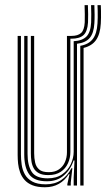

<svg xmlns="http://www.w3.org/2000/svg" viewBox="-20 -744 425 770"><path d="M160.2 7Q130.2 7 110.2 -1Q90.2 -9 78.4 -22.6Q66.5 -36.2 60.5 -53.1Q54.5 -70 52.6 -87.9Q50.8 -105.8 50.8 -122.2V-600H64V-124.5Q64 -105 66.9 -83.9Q69.8 -62.8 79.6 -44.9Q89.5 -27 109.5 -15.9Q129.5 -4.8 163.8 -4.8Q199.5 -4.8 225.2 -21.8Q251 -38.8 266.5 -69.5H270.2L263.8 -11.8V0H250.2L250 -5.5L258.8 -45.8H256Q240.2 -20.5 216.2 -6.8Q192.2 7 160.2 7ZM275.5 0V-32L278.8 -100.5H275Q263.8 -65 236.4 -40.8Q209 -16.5 167 -17Q116.8 -17.2 97 -44.9Q77.2 -72.5 77.2 -125.2V-600H90.5V-126.8Q90.5 -80.5 107.4 -54.6Q124.2 -28.8 171.2 -28.8Q206.5 -28.8 229.6 -45.1Q252.8 -61.5 264.1 -86Q275.5 -110.5 275.5 -135.2V-578.8Q310 -580.5 326.8 -597.6Q343.5 -614.8 345.5 -654Q346 -668.8 346 -687.6Q346 -706.5 345.2 -723.5H358.5Q359.2 -704.5 359.4 -685.1Q359.5 -665.8 358.5 -650.8Q356.2 -610.8 339.6 -591.6Q323 -572.5 288.8 -568.5V0ZM173.8 -41.8Q150 -41.8 136 -49.4Q122 -57 115.1 -69.6Q108.2 -82.2 106 -97.8Q103.8 -113.2 103.8 -128.8V-600H117V-129.5Q117 -110 120.8 -92.6Q124.5 -75.2 136.9 -64.4Q149.2 -53.5 175.5 -53.5Q200.5 -53.5 216.6 -64.8Q232.8 -76 240.6 -94.2Q248.5 -112.5 248.5 -133.2V-600H266.5Q292.2 -600 305.1 -611.6Q318 -623.2 319.8 -654.2Q320.2 -668 320.1 -687.1Q320 -706.2 319.2 -723.5H332.5Q333.5 -706 333.5 -687.1Q333.5 -668.2 333 -654Q330.8 -617.5 314.8 -603.1Q298.8 -588.8 266.5 -588.8H262.2V-134Q262.2 -110.5 252.6 -89.2Q243 -68 223.5 -54.9Q204 -41.8 173.8 -41.8ZM302 0V-560.2Q335.8 -566.2 352.1 -587.6Q368.5 -609 371 -650Q371.8 -660.8 371.9 -674Q372 -687.2 371.8 -700.4Q371.5 -713.5 371 -723.5H384.2Q384.8 -713.8 385 -700.5Q385.2 -687.2 385.1 -673.8Q385 -660.2 384.2 -649.2Q381.8 -607 365.2 -583.5Q348.8 -560 315.2 -551.8V0Z"/></svg>

Font: Big Shoulders Inline Display Thin
Style: Regular
Weight: 400
Version: Version 2.002